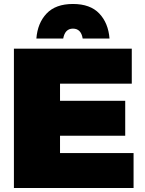

<svg xmlns="http://www.w3.org/2000/svg" viewBox="-20 -946 730 966"><path d="M652 0H50V-701H643V-525H282V-439H610V-263H282V-176H652ZM531 -752H396Q388 -802 347 -802Q307 -802 298 -752H163Q169 -830 214.5 -878Q260 -926 347 -926Q434 -926 479.5 -878Q525 -830 531 -752Z"/></svg>

Font: Argentum Novus Black
Style: Regular
Weight: 900
Designer: Julieta Ulanovsky (font) & Cristiano Sobral (main changes)
Foundry: Julieta Ulanovsky (font) & Cristiano Sobral (main changes)
Version: Version 3.00;November 27, 2020;FontCreator 13.0.0.2655 64-bi